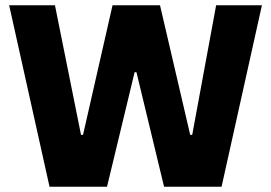

<svg xmlns="http://www.w3.org/2000/svg" viewBox="-20 -708 1028 728"><path d="M167.8 0 14.7 -688H188.4L287.2 -196.6H294.8L406.7 -688H586.7L701.2 -196.6H708.8L799.5 -688H973.1L820.1 0H602.1L497.4 -434.2H490.4L385.8 0Z"/></svg>

Font: Saira Thin
Style: Regular
Weight: 100
Designer: Hector Gatti with collaboration of the Omnibus-Type team
Foundry: Omnibus-Type
Version: Version 1.101